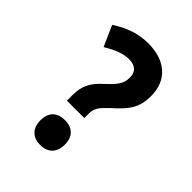

<svg xmlns="http://www.w3.org/2000/svg" viewBox="-211 -832 951 951"><g transform="rotate(45 265.0 -356.5)"><path d="M179 -277V-238H301V-266C301 -307 314 -323 358 -365C424 -424 458 -463 458 -549C458 -661 382 -724 264 -724C200 -724 137 -705 72 -662L120 -554C172 -585 212 -601 250 -601C295 -601 319 -581 319 -539C319 -495 297 -470 253 -429C202 -383 179 -345 179 -277ZM241 11C295 11 326 -22 326 -76C326 -131 296 -163 241 -163C184 -163 155 -131 155 -76C155 -22 186 11 241 11Z"/></g></svg>

Font: Noto Sans Mono Condensed ExtraBold
Style: Regular
Weight: 800
Width: 3
Designer: Monotype Design Team
Foundry: Monotype Imaging Inc.
Version: Version 2.014